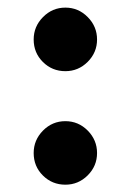

<svg xmlns="http://www.w3.org/2000/svg" viewBox="-20 -493 349 512"><path d="M69.8 -387.7Q69.8 -422.4 94.7 -447.5Q119.6 -472.7 154.3 -472.7Q189 -472.7 213.9 -447.5Q238.8 -422.4 238.8 -387.7Q238.8 -353 213.9 -328.1Q189 -303.2 154.3 -303.2Q119.1 -303.2 94.5 -327.6Q69.8 -352.1 69.8 -387.7ZM69.8 -85Q69.8 -119.6 94.7 -144.8Q119.6 -169.9 154.3 -169.9Q189 -169.9 213.9 -144.8Q238.8 -119.6 238.8 -85Q238.8 -50.3 213.9 -25.4Q189 -0.5 154.3 -0.5Q119.1 -0.5 94.5 -24.9Q69.8 -49.3 69.8 -85Z"/></svg>

Font: Shabnam FD
Style: Bold-FD
Weight: 700
Foundry: DejaVu fonts team - Redesigned by Saber Rastikerdar - Based on Vazir font
Version: Version 5.0.1